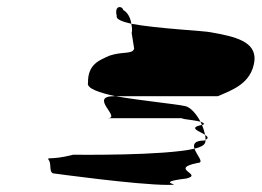

<svg xmlns="http://www.w3.org/2000/svg" viewBox="-20 -703 737 541"><path d="M118 -251C126 -239 116 -214 134 -214C134 -214 366 -182 453 -182C507 -182 405 -188 505 -200C555 -212 454 -227 537 -244C557 -244 534 -266 528 -284C440 -264 201 -267 186 -267C120 -250 110 -263 118 -251ZM228 -470C223 -454 259 -442 305 -432H594C633 -449 689 -467 697 -532C702 -586 643 -600 574 -612C559 -616 425 -622 350 -636C352 -626 353 -617 351 -610L358 -566C353 -549 326 -559 288 -546C262 -534 227 -523 228 -470ZM309 -658C301 -689 325 -687 327 -675C340 -668 348 -652 350 -636C324 -642 306 -649 309 -658ZM283 -370C324 -370 228 -432 302 -432H305C380 -419 475 -410 502 -404C517 -401 534 -381 545 -360C523 -366 463 -370 510 -370ZM545 -360C546 -357 548 -354 549 -351H551C558 -354 554 -357 545 -360ZM528 -284C524 -296 527 -307 556 -307C557 -308 558 -308 559 -309C559 -306 559 -303 558 -301C556 -294 545 -288 528 -284ZM549 -351C553 -342 556 -331 558 -323C543 -333 508 -343 549 -351ZM558 -323C559 -318 559 -313 559 -309C569 -314 565 -318 558 -323Z"/></svg>

Font: bitstorm
Style: exextobl
Weight: 400
Version: Version 0.2